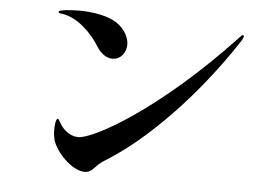

<svg xmlns="http://www.w3.org/2000/svg" viewBox="-48 -743 1096 772"><g transform="rotate(5 500.0 -357.0)"><path d="M391 -498C426 -498 446 -529 446 -560C446 -590 426 -622 398 -642C360 -669 296 -679 241 -679C215 -679 159 -676 159 -667C159 -663 164 -661 176 -660C237 -651 295 -594 328 -540C345 -513 368 -498 391 -498ZM188 -152C202 -105 267 -35 320 -35C333 -35 345 -40 358 -55C381 -80 389 -82 419 -102C557 -191 744 -373 902 -615C905 -621 910 -629 910 -634C910 -636 908 -638 906 -638C902 -638 897 -633 892 -627C600 -315 344 -172 282 -172C255 -172 233 -188 222 -200C199 -225 201 -238 193 -238C187 -238 183 -217 183 -191C183 -179 185 -165 188 -152Z"/></g></svg>

Font: Shippori Mincho OTF
Style: Bold
Weight: 800
Designer: FONTDASU
Foundry: FONTDASU / Google Inc. / but / Adobe
Version: Version 3.300;hotconv 1.0.109;makeotfexe 2.5.65596